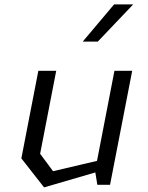

<svg xmlns="http://www.w3.org/2000/svg" viewBox="-20 -822 660 854"><path d="M230 -507H150.5L75 -117.5L176 11.5L404 -55L413 0H469.5L568 -507H489L411.5 -106.5L216 -60.5L158.5 -138ZM348 -637 487.5 -802.5H572.5L415 -637Z"/></svg>

Font: Monaspace Krypton Light
Style: Italic
Weight: 300
Italic angle: -11°
Designer: Riley Cran & the Lettermatic Team
Foundry: Lettermatic
Version: Version 1.101 (Monaspace Krypton)